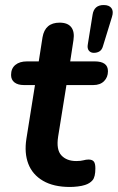

<svg xmlns="http://www.w3.org/2000/svg" viewBox="-20 -733 468 763"><path d="M258 10Q193 10 151 -14.5Q109 -39 92.5 -82Q76 -125 85 -182L119 -395H75Q51 -395 37.5 -405.5Q24 -416 24 -435Q24 -461 41 -475Q58 -489 87 -489H134L149 -585Q154 -614 171 -628.5Q188 -643 217 -643Q249 -643 263 -625Q277 -607 272 -574L259 -489H357Q382 -489 395.5 -479.5Q409 -470 409 -450Q409 -426 393.5 -410.5Q378 -395 351 -395H244L211 -190Q203 -138 224 -115.5Q245 -93 283 -93Q301 -93 311.5 -96Q322 -99 332 -99Q346 -99 352.5 -91.5Q359 -84 359 -64Q359 -30 348 -17Q337 -4 318 2Q306 6 289 8Q272 10 258 10ZM353 -523Q340 -523 333 -532Q326 -541 329 -557L348 -675Q354 -713 392 -713Q414 -713 423 -700.5Q432 -688 425 -666L389 -549Q385 -535 375.5 -529Q366 -523 353 -523Z"/></svg>

Font: Nunito ExtraLight
Style: Italic
Weight: 200
Italic angle: -9°
Designer: Vernon Adams
Foundry: Vernon Adams
Version: Version 3.602